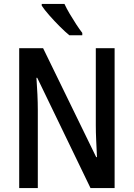

<svg xmlns="http://www.w3.org/2000/svg" viewBox="-20 -960 682 980"><path d="M565 0H442L170 -563H166Q169 -520 171 -478Q173 -436 173 -399V0H78V-714H200L471 -158H475Q473 -200 471 -242.5Q469 -285 469 -321V-714H565ZM309 -940Q319 -918 335.5 -890Q352 -862 369 -836Q386 -810 400 -792V-780H334Q313 -797 285 -825Q257 -853 231.5 -882Q206 -911 193 -931V-940Z"/></svg>

Font: Noto Sans Condensed Medium
Style: Regular
Weight: 500
Width: 3
Designer: Monotype Design Team
Foundry: Monotype Imaging Inc.
Version: Version 2.013; ttfautohint (v1.8.4.7-5d5b)